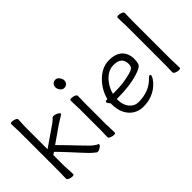

<svg xmlns="http://www.w3.org/2000/svg" viewBox="-53 -1187 1686 1686"><g transform="rotate(-45 789.5 -344.5)"><path d="M92 -590Q92 -600 91 -621Q90 -642 89.5 -664Q89 -686 89 -697Q89 -707 109 -707Q125 -707 143.5 -699.5Q162 -692 162 -679Q162 -671 161 -654.5Q160 -638 159 -620Q158 -602 158 -590V-314L346 -444Q359 -453 369.5 -463Q380 -473 386 -479Q390 -484 402 -484Q414 -484 428 -479Q442 -474 452 -466.5Q462 -459 462 -452Q462 -448 457 -445Q436 -431 416 -419.5Q396 -408 383 -399L231 -293Q260 -265 298.5 -224Q337 -183 377 -142Q417 -101 448 -69Q459 -59 474 -48Q489 -37 505 -30Q510 -28 510 -23Q510 -16 500.5 -7.5Q491 1 478 7.5Q465 14 454 14Q447 14 444 11Q431 1 417 -11Q403 -23 392 -34Q372 -55 345 -84Q318 -113 289 -145Q260 -177 232 -206.5Q204 -236 182 -258L158 -243V-106Q158 -100 159.5 -79Q161 -58 162 -35Q163 -12 163 0Q163 10 143 10Q127 10 108.5 2.5Q90 -5 90 -18Q90 -26 90.5 -44.5Q91 -63 91.5 -81Q92 -99 92 -106Z M690 -636Q690 -617 677 -603.5Q664 -590 641 -590Q622 -590 606.5 -609.5Q591 -629 591 -650Q591 -670 603.5 -684Q616 -698 641 -698Q659 -698 674.5 -678Q690 -658 690 -636ZM607 -368Q607 -378 606 -399Q605 -420 604.5 -442Q604 -464 604 -475Q604 -484 623 -484Q640 -484 659 -476.5Q678 -469 678 -457Q678 -449 677.5 -432.5Q677 -416 676.5 -398Q676 -380 676 -368V-105Q676 -99 677 -78Q678 -57 678.5 -34Q679 -11 679 1Q679 10 660 10Q644 10 624.5 2.5Q605 -5 605 -17Q605 -25 605.5 -43.5Q606 -62 606.5 -80Q607 -98 607 -105Z M900 -196V-186Q900 -121 933.5 -81Q967 -41 1017 -41Q1081 -41 1134.5 -61.5Q1188 -82 1228 -125Q1235 -133 1241 -136.5Q1247 -140 1251 -140Q1261 -140 1261 -128Q1261 -119 1246.5 -96Q1232 -73 1202 -46.5Q1172 -20 1126 -1Q1080 18 1017 18Q966 18 924.5 -7.5Q883 -33 859 -81Q835 -129 835 -195V-209Q826 -216 820 -225Q814 -234 814 -241Q814 -254 833 -254Q834 -254 837.5 -254.5Q841 -255 842 -255Q849 -291 870.5 -331Q892 -371 925 -406.5Q958 -442 1000.5 -464Q1043 -486 1092 -486Q1154 -486 1190.5 -464.5Q1227 -443 1242.5 -409.5Q1258 -376 1258 -340Q1258 -306 1252.5 -286Q1247 -266 1227 -253.5Q1207 -241 1162 -227Q1117 -213 1054.5 -204.5Q992 -196 913 -196ZM928 -252Q1002 -252 1052 -260.5Q1102 -269 1135 -278Q1171 -289 1181.5 -302Q1192 -315 1192 -341Q1192 -428 1091 -428Q1054 -428 1023 -411Q992 -394 968.5 -367Q945 -340 929.5 -309.5Q914 -279 908 -252Z M1413 -590Q1413 -600 1412 -621Q1411 -642 1410.5 -664Q1410 -686 1410 -697Q1410 -702 1416 -704.5Q1422 -707 1430 -707Q1447 -707 1465.5 -699.5Q1484 -692 1484 -679Q1484 -671 1483.5 -654.5Q1483 -638 1482.5 -620Q1482 -602 1482 -590V-105Q1482 -99 1483 -78Q1484 -57 1484.5 -34Q1485 -11 1485 1Q1485 6 1479 8.5Q1473 11 1465 11Q1449 11 1430 3.5Q1411 -4 1411 -17Q1411 -25 1411.5 -43.5Q1412 -62 1412.5 -80Q1413 -98 1413 -105Z"/></g></svg>

Font: Moon Stars Kai T
Style: Regular
Weight: 400
Designer: GuiWonder
Version: Version 1.101